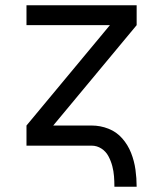

<svg xmlns="http://www.w3.org/2000/svg" viewBox="-20 -550 616 725"><path d="M412 155H496Q496 123 491.5 90.5Q487 58 475 27.5Q463 -3 441.5 -27.5Q420 -52 389.5 -64Q359 -76 326 -76H181L496 -455V-530H80V-455H395L80 -76V0H326Q346 0 363 11Q380 22 389.5 40Q399 58 404 77Q409 96 410.5 115.5Q412 135 412 155Z"/></svg>

Font: Iosevka SS01 Extended
Style: Regular
Weight: 400
Width: 7
Monospace: yes
Designer: Belleve Invis
Foundry: Belleve Invis
Version: Version 3.4.7; ttfautohint (v1.8.3)